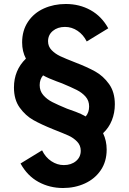

<svg xmlns="http://www.w3.org/2000/svg" viewBox="-20 -727 646 963"><path d="M83 93 191 27Q208 62 237.5 81.5Q267 101 300 101Q337 101 361 81Q385 61 385 29Q385 2 366.5 -17Q348 -36 323.5 -47Q299 -58 248 -78Q186 -103 147 -125Q108 -147 79 -187Q50 -227 50 -288Q50 -375 110 -433Q91 -469 91 -514Q91 -574 120.5 -618Q150 -662 200 -684.5Q250 -707 310 -707Q379 -707 434.5 -676Q490 -645 523 -585L415 -519Q398 -553 369 -572.5Q340 -592 306 -592Q269 -592 245 -572Q221 -552 221 -520Q221 -494 239 -475.5Q257 -457 282.5 -445Q308 -433 357 -414Q417 -391 457.5 -368.5Q498 -346 527 -305.5Q556 -265 556 -204Q556 -161 541 -123.5Q526 -86 497 -59Q515 -21 515 23Q515 83 485.5 126.5Q456 170 406 193Q356 216 296 216Q229 216 173 185.5Q117 155 83 93ZM427 -193Q427 -222 409.5 -242Q392 -262 365.5 -275.5Q339 -289 291 -309L264 -319Q223 -334 196 -349Q179 -329 179 -300Q179 -271 197 -250Q215 -229 242.5 -215Q270 -201 316 -182Q334 -176 360.5 -166Q387 -156 410 -143Q427 -163 427 -193Z"/></svg>

Font: Hanken Grotesk
Style: Bold
Weight: 700
Designer: Alfredo Marco Pradil
Foundry: Hanken Design Co.
Version: Version 3.014